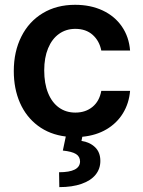

<svg xmlns="http://www.w3.org/2000/svg" viewBox="-20 -557 593 795"><path d="M291 -537.1Q355 -537.1 405 -513.7Q455.1 -490.2 484.6 -447.3Q514.2 -404.3 518.6 -347.7H399.4Q391.6 -387.7 363.8 -412.6Q335.9 -437.5 292 -437.5Q253.4 -437.5 224.4 -416.7Q195.3 -396 179.2 -357.2Q163.1 -318.4 163.1 -265.6Q163.1 -211.4 179 -172.1Q194.8 -132.8 223.9 -111.8Q252.9 -90.8 292 -90.8Q334 -90.8 362.8 -114.3Q391.6 -137.7 399.4 -180.7H518.6Q514.2 -128.9 489 -87.9Q463.9 -46.9 420.9 -21.5Q377.9 3.9 320.8 9.3L317.4 26.4Q352.1 31.7 373.8 52.7Q395.5 73.7 395.5 109.4Q395.5 142.1 375.7 166.5Q356 190.9 317.6 204.3Q279.3 217.8 225.6 217.8L224.6 156.2Q310.1 156.2 311.5 112.3Q311.5 91.3 294.7 80.8Q277.8 70.3 240.2 66.4L252.4 8.3Q185.5 0 137 -36.4Q88.4 -72.8 62.7 -131.1Q37.1 -189.5 37.1 -262.7Q37.1 -343.3 68.4 -405.5Q99.6 -467.8 157 -502.4Q214.4 -537.1 291 -537.1Z"/></svg>

Font: Pretendard Std SemiBold
Style: Regular
Weight: 600
Designer: Base glyphs from Inter by Rasmus Andersson; Hangeul glyphs from Noto Sans CJK(Source Han Sans) by Jang Soo-young and Kan
Foundry: Kil Hyung-jin
Version: Version 1.309